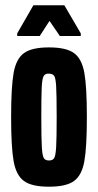

<svg xmlns="http://www.w3.org/2000/svg" viewBox="-20 -697 370 725"><path d="M22 -255Q22 -369 31.5 -422Q41 -475 70.5 -496.5Q100 -518 165 -518Q230 -518 259.5 -496.5Q289 -475 298.5 -422Q308 -369 308 -255Q308 -141 298.5 -88Q289 -35 259.5 -13.5Q230 8 165 8Q100 8 70.5 -13.5Q41 -35 31.5 -88Q22 -141 22 -255ZM194 -255Q194 -340 192 -372Q190 -404 184 -411.5Q178 -419 162 -419Q150 -419 144.5 -409Q139 -399 137.5 -366.5Q136 -334 136 -255Q136 -173 138 -141Q140 -109 145.5 -100Q151 -91 165 -91Q179 -91 184.5 -100Q190 -109 192 -141Q194 -173 194 -255ZM45 -561V-571L106 -677H223L285 -571V-561H206L167 -618L130 -561Z"/></svg>

Font: Saira Ultra Condensed ExtraBold
Style: Regular
Weight: 800
Width: 1
Designer: Hector Gatti with collaboration of the Omnibus-Type team
Foundry: Omnibus-Type
Version: Version 1.001; ttfautohint (v1.8)